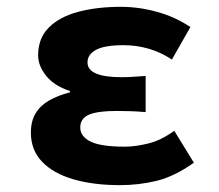

<svg xmlns="http://www.w3.org/2000/svg" viewBox="-20 -528 640 560"><path d="M330.1 12Q252.6 12 193.9 -5.1Q135.2 -22.3 102.6 -56.4Q70.1 -90.4 70.1 -141.2Q70.1 -174.8 84 -197.7Q97.9 -220.6 123.8 -235.2Q149.6 -249.9 184 -258.6V-262.6Q137.4 -277.9 114.3 -307.2Q91.2 -336.6 91.2 -366.3Q91.2 -416.3 122.2 -447.5Q153.1 -478.7 207.8 -493.4Q262.6 -508.1 332.9 -508.1Q385.5 -508.1 438.8 -493.2Q492.2 -478.3 535.3 -449L481.4 -354.3Q448.7 -376 413.1 -386.1Q377.5 -396.2 340.7 -396.2Q284.8 -396.2 260 -382.6Q235.2 -369 235.2 -346.2Q235.2 -324 260.6 -313.4Q285.9 -302.8 335.1 -302.8Q351.3 -302.8 369.4 -304.1Q387.5 -305.5 404.8 -306.5V-201Q383.1 -203 361.3 -203.7Q339.6 -204.4 319.4 -204.4Q265.3 -204.4 239.7 -193.6Q214.1 -182.7 214.1 -156.2Q214.1 -129.9 244.3 -115Q274.5 -100.2 344.2 -100.2Q374.7 -100.2 412.8 -109.6Q450.9 -119.1 488.2 -146.6L545.5 -53.4Q488.9 -13.4 437.3 -0.7Q385.6 12 330.1 12Z"/></svg>

Font: Source Code Pro ExtraLight
Style: Regular
Weight: 200
Monospace: yes
Designer: Paul D. Hunt, Teo Tuominen
Foundry: Adobe
Version: Version 1.026;hotconv 1.1.0;makeotfexe 2.6.0